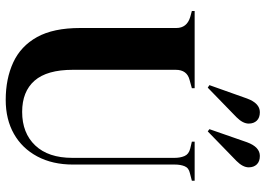

<svg xmlns="http://www.w3.org/2000/svg" viewBox="-152 -782 952 689"><g transform="rotate(90 324.5 -438.0)"><path d="M339 18Q263 18 204.5 -9Q146 -36 113.5 -94.5Q81 -153 81 -249V-594Q81 -632 42 -644L20 -650V-660H297V-650L268 -642Q231 -633 231 -592V-223Q231 -130 270 -85.5Q309 -41 382 -41Q458 -41 502.5 -88Q547 -135 547 -221V-588Q547 -608 540.5 -623.5Q534 -639 514 -644L489 -650V-660H629V-650L602 -643Q583 -639 577 -624Q571 -609 571 -589V-223Q571 -150 542 -95.5Q513 -41 461 -11.5Q409 18 339 18ZM452 -707 444 -713 491 -848Q508 -894 540 -894Q560 -894 570.5 -883Q581 -872 581 -854Q581 -833 558 -810ZM295 -707 286 -713 334 -848Q351 -894 383 -894Q403 -894 413.5 -883Q424 -872 424 -854Q424 -833 401 -810Z"/></g></svg>

Font: DM Serif Display
Style: Regular
Weight: 400
Designer: Colophon Foundry, Frank Grießhammer
Foundry: Colophon Foundry
Version: Version 5.200; ttfautohint (v1.8.3)